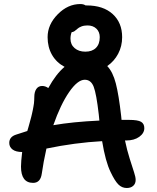

<svg xmlns="http://www.w3.org/2000/svg" viewBox="-20 -959 780 951"><path d="M607.9 -27.8Q583.5 -27.8 565.9 -45.7Q548.3 -63.5 527.8 -106.9Q502.4 -158.7 485.8 -259.8Q351.1 -252.4 210 -223.1Q194.8 -155.3 187 -99.1Q180.7 -53.2 144 -53.2Q84 -53.2 84 -133.8Q84 -158.2 89.8 -206.1Q58.6 -206.1 42.2 -218.5Q25.9 -231 25.9 -251Q25.9 -281.2 59.1 -292Q106.4 -307.1 115.2 -310.1Q116.2 -313.5 120.4 -327.6Q124.5 -341.8 125.5 -345.9Q126.5 -350.1 130.1 -362.8Q133.8 -375.5 135 -380.9Q136.2 -386.2 138.9 -397.5Q141.6 -408.7 142.6 -414.6Q143.6 -420.4 145.5 -430.2Q147.5 -439.9 148.2 -447Q148.9 -454.1 149.4 -462.4Q149.9 -470.7 149.9 -478Q149.9 -503.9 160.2 -518.6Q170.4 -533.2 189 -533.2Q204.6 -533.2 219.2 -522.9Q256.8 -591.8 299.8 -627.9Q259.3 -649.4 237.5 -687.5Q215.8 -725.6 215.8 -774.9Q215.8 -837.4 265.9 -888.2Q315.9 -939 377.9 -939Q394 -939 403.8 -932.1H409.2Q491.2 -932.1 538.1 -889.4Q585 -846.7 585 -774.9Q585 -730 565.2 -692.6Q545.4 -655.3 511.2 -631.8Q539.1 -602.5 553.7 -545.7Q568.4 -488.8 580.1 -384.8Q582 -371.1 582 -365.2H619.1Q662.6 -365.2 678.7 -355.7Q694.8 -346.2 694.8 -324.2Q694.8 -299.3 669.7 -281.2Q644.5 -263.2 605 -263.2H599.1Q608.9 -215.8 622.6 -172.6Q636.2 -129.4 644 -105.7Q651.9 -82 651.9 -67.9Q651.9 -49.3 639.9 -38.6Q627.9 -27.8 607.9 -27.8ZM329.1 -767.1Q329.1 -738.3 349.6 -720.7Q370.1 -703.1 402.8 -703.1Q436.5 -703.1 455.3 -721.9Q474.1 -740.7 474.1 -774.9Q474.1 -800.8 457.5 -816.9Q440.9 -833 413.1 -833Q396 -833 383.1 -827.9Q370.1 -822.8 363.5 -816.4Q356.9 -810.1 349.4 -804.9Q341.8 -799.8 335 -799.8Q329.1 -785.2 329.1 -767.1ZM399.9 -564Q364.3 -564 322 -502.4Q279.8 -440.9 244.1 -338.9Q338.4 -355.5 472.2 -361.8Q471.7 -366.7 470.7 -377Q469.7 -387.2 469.2 -392.1Q457.5 -494.1 444.1 -529.1Q430.7 -564 399.9 -564Z"/></svg>

Font: Shantell Sans Irregular Bouncy
Style: Regular
Weight: 500
Designer: Stephen Nixon, Anya Danilova, Shantell Martin
Foundry: Arrow Type
Version: Version 1.006;[9816181b4]